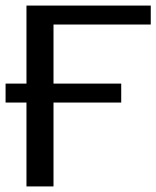

<svg xmlns="http://www.w3.org/2000/svg" viewBox="-47 -669 561 689"><path d="M-27 -301V-369H48V-649H494V-581H145V-369H388V-301H145V0H48V-301Z"/></svg>

Font: Gamestation Display
Style: Regular
Weight: 400
Designer: Jonas Hecksher
Foundry: Jonas Hecksher, Playtypeª, e-types AS
Version: Version 1.003